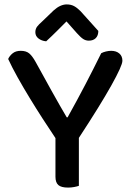

<svg xmlns="http://www.w3.org/2000/svg" viewBox="-20 -843 597 869"><path d="M534 -568Q534 -546 484 -456.5Q434 -367 337 -219V-2Q329 1 315.5 3.5Q302 6 288 6Q257 6 244 -5.5Q231 -17 231 -43V-218Q204 -258 174 -304.5Q144 -351 115 -398.5Q86 -446 60.5 -491.5Q35 -537 17 -576Q23 -590 37 -601.5Q51 -613 74 -613Q98 -613 112 -601.5Q126 -590 141 -563Q153 -542 172 -507Q191 -472 212 -434.5Q233 -397 252 -363.5Q271 -330 282 -312H286Q308 -352 328 -388.5Q348 -425 366 -460Q384 -495 402 -530Q420 -565 438 -602Q447 -607 459.5 -610Q472 -613 483 -613Q506 -613 520 -601Q534 -589 534 -568ZM281 -746Q262 -727 238.5 -703.5Q215 -680 189 -656Q168 -658 154 -669Q140 -680 140 -697Q140 -712 148 -722.5Q156 -733 172 -747L223 -796Q253 -823 282 -823Q301 -823 315 -815.5Q329 -808 344 -793L425 -703Q425 -682 413.5 -670.5Q402 -659 382 -659Q368 -659 356.5 -666.5Q345 -674 328 -693Z"/></svg>

Font: Baloo Da 2 Medium
Style: Regular
Weight: 500
Designer: Noopur Datye, Sulekha Rajkumar and Ek Type
Foundry: Ek Type
Version: Version 1.640;hotconv 1.0.111;makeotfexe 2.5.65597; ttfautoh